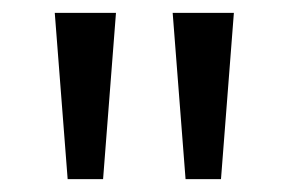

<svg xmlns="http://www.w3.org/2000/svg" viewBox="-20 -734 448 298"><path d="M160 -714 140 -456H85L65 -714ZM343 -714 323 -456H268L248 -714Z"/></svg>

Font: Noto Sans Sundanese
Style: Regular
Weight: 400
Designer: Monotype Design Team (Regular), Sérgio L. Martins (other weights)
Foundry: Monotype Imaging Inc.
Version: Version 2.003